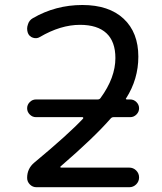

<svg xmlns="http://www.w3.org/2000/svg" viewBox="-20 -785 661 784"><path d="M127 -306.6Q112.3 -306.6 101.6 -317.4Q90.8 -328.1 90.8 -342.8Q90.8 -357.4 101.6 -368.2Q112.3 -378.9 127 -378.9H378.9Q386.7 -378.9 390.6 -384.8Q451.2 -467.8 451.2 -547.9Q451.2 -615.2 414.6 -649.4Q377.9 -683.6 306.6 -683.6Q227.5 -683.6 142.6 -633.8Q129.9 -626 114.7 -630.9Q99.6 -635.7 93.8 -650.4Q90.8 -659.2 90.8 -668Q90.8 -675.8 93.8 -684.6Q98.6 -702.1 114.3 -710.9Q207 -764.6 316.4 -764.6Q424.8 -764.6 484.9 -708.5Q544.9 -652.3 544.9 -553.7Q544.9 -461.9 495.1 -383.8Q493.2 -382.8 494.1 -380.9Q495.1 -378.9 498 -378.9H511.7Q526.4 -378.9 537.1 -368.2Q547.9 -357.4 547.9 -342.8Q547.9 -328.1 537.1 -317.4Q526.4 -306.6 511.7 -306.6H443.4Q436.5 -306.6 431.6 -300.8Q364.3 -223.6 227.5 -105.5Q225.6 -104.5 226.6 -102.5Q227.5 -100.6 228.5 -100.6H507.8Q524.4 -100.6 536.1 -88.9Q547.9 -77.1 547.9 -60.5Q547.9 -43.9 536.1 -32.2Q524.4 -20.5 507.8 -20.5H128.9Q113.3 -20.5 102.1 -31.7Q90.8 -43 90.8 -58.6Q90.8 -96.7 120.1 -121.1Q258.8 -236.3 319.3 -300.8Q320.3 -302.7 319.8 -304.7Q319.3 -306.6 316.4 -306.6Z"/></svg>

Font: Gen Jyuu Gothic Regular
Style: Regular
Weight: 400
Designer: [Source Han Sans]
Ryoko NISHIZUKA  (kana & ideographs); Paul D. Hunt (Latin, Greek & Cyrillic); Wenlong ZHANG  (bopomofo
Version: Version 1.002.20150607